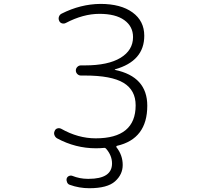

<svg xmlns="http://www.w3.org/2000/svg" viewBox="-20 -784 1040 1000"><path d="M579.1 -422.9Q578.1 -422.9 578.1 -421.4Q578.1 -419.9 579.1 -419.9Q747.1 -384.8 747.1 -233.4Q747.1 -60.5 588.9 -24.4Q586.9 -23.4 585.9 -21Q585 -18.6 586.9 -16.6Q619.1 24.4 619.1 75.2Q619.1 125 579.1 160.6Q539.1 196.3 445.3 196.3Q392.6 196.3 343.8 178.7Q334 175.8 329.6 166Q325.2 156.2 327.1 146.5Q330.1 136.7 338.9 132.8Q347.7 128.9 356.4 131.8Q395.5 147.5 437.5 147.5Q439.5 147.5 441.4 147.5Q563.5 147.5 563.5 67.4Q563.5 26.4 533.2 -8.8Q528.3 -14.6 521.5 -13.7Q502 -11.7 479.5 -11.7Q373 -11.7 277.3 -63.5Q267.6 -69.3 263.7 -80.1Q261.7 -85 261.7 -89.8Q261.7 -95.7 264.6 -101.6Q268.6 -112.3 278.8 -115.2Q289.1 -118.2 298.8 -113.3Q386.7 -63.5 478.5 -63.5Q686.5 -63.5 686.5 -235.4Q686.5 -314.5 623.5 -352.5Q560.5 -390.6 421.9 -390.6H401.4Q390.6 -390.6 382.8 -398.4Q375 -406.2 375 -417Q375 -427.7 382.8 -435.5Q390.6 -443.4 401.4 -443.4H421.9Q543 -443.4 607.9 -482.9Q672.9 -522.5 672.9 -590.8Q672.9 -646.5 627.4 -679.2Q582 -711.9 498 -711.9Q413.1 -711.9 322.3 -664.1Q312.5 -659.2 302.2 -662.6Q292 -666 288.1 -675.8Q283.2 -686.5 287.1 -697.3Q291 -708 300.8 -712.9Q399.4 -762.7 502.9 -763.7Q609.4 -763.7 670.4 -719.2Q731.4 -674.8 731.4 -597.7Q731.4 -465.8 579.1 -422.9Z"/></svg>

Font: Rounded-X Mgen+ 1mn light
Style: Regular
Weight: 200
Designer: [Source Han Sans]
Ryoko NISHIZUKA  (kana & ideographs); Paul D. Hunt (Latin, Greek & Cyrillic); Wenlong ZHANG  (bopomofo
Version: Version 1.059.20150602